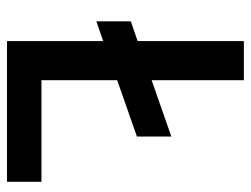

<svg xmlns="http://www.w3.org/2000/svg" viewBox="-102 -598 700 535"><g transform="rotate(90 247.5 -330.0)"><path d="M94 0V-268L39 -249V-345L94 -364V-660H203V-403L360 -458V-362L203 -307V-96H486V0Z"/></g></svg>

Font: Bricolage Grotesque 96pt Medium
Style: Regular
Weight: 500
Designer: Mathieu Triay
Foundry: Atelier Triay
Version: Version 1.001; ttfautohint (v1.8.4.7-5d5b);gftools[0.9.33.de